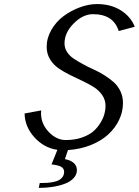

<svg xmlns="http://www.w3.org/2000/svg" viewBox="-20 -730 684 946"><path d="M175.8 171.9Q196.3 171.9 211.7 170.9Q227.1 169.9 243.9 166.5Q260.7 163.1 271.2 157.2Q281.7 151.4 288.8 141.1Q295.9 130.9 295.9 116.2Q295.9 100.6 281.7 92Q267.6 83.5 233.9 80.1L262.7 8.3Q197.3 -1 149.9 -53Q102.5 -105 101.1 -170.9L183.1 -186Q183.1 -184.1 182.6 -179.4Q182.1 -174.8 182.1 -172.9Q182.1 -119.6 220.2 -79.8Q258.3 -40 304.2 -40Q348.6 -40 384 -52.5Q419.4 -64.9 440.7 -83.7Q461.9 -102.5 475.8 -126.2Q489.7 -149.9 494.9 -170.2Q500 -190.4 500 -208Q500 -237.3 483.9 -261Q467.8 -284.7 442.4 -300.8Q417 -316.9 386 -331.3Q355 -345.7 324 -361.1Q293 -376.5 267.6 -394Q242.2 -411.6 226.1 -438.5Q210 -465.3 210 -499Q210 -543 233.4 -583.3Q256.8 -623.5 293.2 -650.6Q329.6 -677.7 373.3 -693.8Q417 -710 458 -710Q526.4 -710 575.4 -679Q624.5 -647.9 644 -598.1L564.9 -577.1Q539.1 -660.2 438 -660.2Q388.7 -660.2 343.3 -614.7Q297.9 -569.3 297.9 -516.1Q297.9 -493.2 310.3 -473.9Q322.8 -454.6 343 -441.2Q363.3 -427.7 389.2 -413.6Q415 -399.4 441.9 -387.5Q468.8 -375.5 494.6 -359.1Q520.5 -342.8 540.8 -324.7Q561 -306.6 573.5 -280.3Q585.9 -253.9 585.9 -222.2Q585.9 -179.7 567.1 -139.9Q548.3 -100.1 514.2 -68.4Q480 -36.6 428.2 -15.6Q376.5 5.4 314.9 9.3L299.8 54.2Q326.7 58.6 342.8 72.5Q358.9 86.4 358.9 107.9Q358.9 130.4 342.8 147.7Q326.7 165 299.6 175.3Q272.5 185.5 239.7 190.7Q207 195.8 170.9 195.8Z"/></svg>

Font: Pfennig
Style: Italic
Weight: 500
Italic angle: -13°
Version: Version 20120410 ; ttfautohint (v0.8)